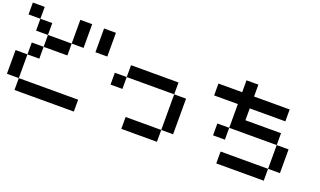

<svg xmlns="http://www.w3.org/2000/svg" viewBox="-85 -1387 3170 1900"><g transform="rotate(20 1500.0 -437.5)"><path d="M0 -125V-375H125V-125ZM0 -750V-875H125V-750ZM250 -625H500V-500H250ZM250 -500V-375H125V-500ZM250 -750V-625H125V-750ZM500 -625V-875H625V-625ZM750 -125V0H125V-125ZM750 -625V-875H875V-625Z M1000 -375V-500H1125V-375ZM1125 -500V-625H1625V-500ZM1250 0V-125H1625V0ZM1625 -125V-500H1750V-125Z M2000 -625V-750H2250V-875H2375V-750H2750V-625H2375V-500H2750V-375H2250V-625ZM2125 -250V-375H2250V-250ZM2250 0V-125H2750V0ZM2750 -125V-375H2875V-125Z"/></g></svg>

Font: GalmuriMono7 Regular
Style: Regular
Weight: 400
Designer: Lee Minseo (quiple)
Version: Version 2.399;hotconv 1.1.1;makeotfexe 2.6.0 DEVELOPMENT